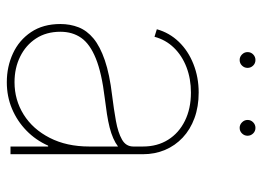

<svg xmlns="http://www.w3.org/2000/svg" viewBox="-122 -630 763 558"><g transform="rotate(90 259.0 -350.5)"><path d="M218.3 10.7Q173.3 10.7 134.8 -7.1Q96.2 -24.9 72.8 -59.8Q49.3 -94.7 49.3 -145Q49.3 -173.3 58.8 -197.8Q68.4 -222.2 91.3 -241.2Q114.3 -260.3 154.8 -274.2Q195.3 -288.1 257.3 -295.4Q296.9 -300.3 330.8 -306.4Q364.7 -312.5 385 -324Q405.3 -335.4 405.3 -356.9V-384.8Q405.3 -426.8 385.7 -458Q366.2 -489.3 330.8 -506.8Q295.4 -524.4 248.5 -524.4Q208.5 -524.4 174.8 -511.5Q141.1 -498.5 118.2 -474.9Q95.2 -451.2 86.4 -418.5L64.5 -425.3Q74.7 -461.9 101.1 -489.3Q127.4 -516.6 165.8 -531.7Q204.1 -546.9 248.5 -546.9Q289.6 -546.9 322.8 -534.7Q356 -522.5 379.4 -500.5Q402.8 -478.5 415.3 -449Q427.7 -419.4 427.7 -384.8V0H405.3V-109.4H402.8Q386.7 -73.2 359.1 -46.4Q331.5 -19.5 295.7 -4.4Q259.8 10.7 218.3 10.7ZM218.3 -11.7Q270 -11.7 312.5 -38.3Q355 -64.9 380.1 -114Q405.3 -163.1 405.3 -229V-312.5Q395 -304.7 381.1 -298.6Q367.2 -292.5 349.9 -288.1Q332.5 -283.7 310.8 -280.3Q289.1 -276.9 264.2 -273.9Q191.4 -265.1 149.4 -248Q107.4 -231 89.6 -205.6Q71.8 -180.2 71.8 -145Q71.8 -104 91.3 -74.2Q110.8 -44.4 144 -28.1Q177.2 -11.7 218.3 -11.7ZM351.1 -666Q341.8 -666 335 -672.9Q328.1 -679.7 328.1 -689Q328.1 -698.7 335 -705.3Q341.8 -711.9 351.1 -711.9Q360.8 -711.9 367.4 -705.1Q374 -698.2 374 -689Q374 -679.7 367.4 -672.9Q360.8 -666 351.1 -666ZM153.8 -666Q144.5 -666 137.7 -672.9Q130.9 -679.7 130.9 -689Q130.9 -698.7 137.7 -705.3Q144.5 -711.9 153.8 -711.9Q163.6 -711.9 170.2 -705.1Q176.8 -698.2 176.8 -689Q176.8 -679.7 170.2 -672.9Q163.6 -666 153.8 -666Z"/></g></svg>

Font: Inter 18pt Thin
Style: Regular
Weight: 250
Designer: Rasmus Andersson
Foundry: rsms
Version: Version 4.001;git-66647c0bb